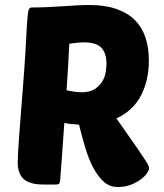

<svg xmlns="http://www.w3.org/2000/svg" viewBox="-20 -740 657 770"><path d="M155 0Q98 0 74.5 -22.5Q51 -45 51 -89Q51 -101 52.5 -129.5Q54 -158 57 -197Q60 -236 63.5 -282.5Q67 -329 71 -377Q79 -478 82.5 -541Q86 -604 88 -640Q91 -685 94 -697.5Q97 -710 107 -710Q138 -710 170.5 -711.5Q203 -713 233 -715Q263 -717 289.5 -718.5Q316 -720 337 -720Q401 -720 447 -704Q493 -688 521.5 -659Q550 -630 563.5 -589Q577 -548 577 -497Q577 -419 546 -358Q515 -297 447 -265L531 -145Q554 -111 566 -92.5Q578 -74 578 -65Q578 -58 569.5 -45.5Q561 -33 544.5 -20.5Q528 -8 504.5 1Q481 10 452 10Q420 10 396.5 -11Q373 -32 354.5 -66.5Q336 -101 322.5 -146Q309 -191 297 -240Q261 -242 238 -247Q235 -203 232 -163Q229 -123 227 -91.5Q225 -60 223 -39.5Q221 -19 221 -15Q220 -7 217 -3.5Q214 0 205 0ZM317 -570Q305 -570 290 -568.5Q275 -567 258 -565Q256 -530 253.5 -481.5Q251 -433 247 -378Q282 -370 308 -370Q339 -370 358.5 -382Q378 -394 389 -411.5Q400 -429 403.5 -449Q407 -469 407 -485Q407 -526 387 -548Q367 -570 317 -570Z"/></svg>

Font: Poetsen One
Style: Regular
Weight: 400
Designer: Pablo Impallari, Rodrigo Fuenzalida
Foundry: Pablo Impallari, Rodrigo Fuenzalida
Version: Version 1.001; ttfautohint (v0.93) -l 8 -r 50 -G 200 -x 14 -